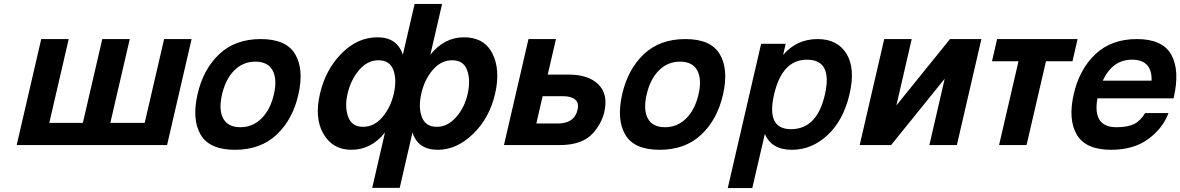

<svg xmlns="http://www.w3.org/2000/svg" viewBox="-20 -739 6012 978"><path d="M831 0H65L190 -540H330L231 -113H402L501 -540H641L542 -113H717L816 -540H956Z M1173.5 -380.5Q1129 -336 1111 -258Q1093 -180 1117 -135.5Q1141 -91 1204 -91Q1267 -91 1312 -135.5Q1357 -180 1375 -258Q1393 -336 1368.5 -380.5Q1344 -425 1281 -425Q1218 -425 1173.5 -380.5ZM1002 -53Q957 -130 986 -258Q1015 -386 1096.5 -463Q1178 -540 1308 -540Q1438 -540 1483.5 -463Q1529 -386 1500 -258Q1471 -130 1389 -53Q1307 24 1177 24Q1047 24 1002 -53Z M2343 -549Q2446 -549 2488 -467Q2530 -384 2502 -262Q2474 -139 2391 -58Q2307 24 2210 24Q2109 24 2081 -64L2016 218H1876L1941 -64Q1871 24 1770 24Q1674 24 1627 -58Q1581 -138 1610 -262Q1638 -384 1720 -467Q1801 -549 1903 -549Q2003 -549 2032 -460L2092 -719H2232L2172 -460Q2243 -549 2343 -549ZM1986 -262Q2002 -334 1983.5 -383Q1965 -432 1908 -432Q1851 -432 1808.5 -381.5Q1766 -331 1750 -260Q1735 -192 1754 -142.5Q1773 -93 1829 -93Q1886 -93 1928 -142.5Q1970 -192 1986 -262ZM2362 -260Q2378 -331 2359.5 -381.5Q2341 -432 2284 -432Q2226 -432 2184 -382.5Q2142 -333 2126 -262Q2110 -192 2129 -142.5Q2148 -93 2205 -93Q2260 -93 2303.5 -142.5Q2347 -192 2362 -260Z M2878 -359Q2978 -359 3028.5 -308.5Q3079 -258 3058 -168Q3045 -111 3000 -60Q2946 0 2830 0H2547L2672 -540H2812L2770 -359ZM2922 -180Q2930 -215 2909.5 -232Q2889 -249 2848 -249H2744L2712 -110H2821Q2906 -110 2922 -180Z M3336.5 -380.5Q3292 -336 3274 -258Q3256 -180 3280 -135.5Q3304 -91 3367 -91Q3430 -91 3475 -135.5Q3520 -180 3538 -258Q3556 -336 3531.5 -380.5Q3507 -425 3444 -425Q3381 -425 3336.5 -380.5ZM3165 -53Q3120 -130 3149 -258Q3178 -386 3259.5 -463Q3341 -540 3471 -540Q3601 -540 3646.5 -463Q3692 -386 3663 -258Q3634 -130 3552 -53Q3470 24 3340 24Q3210 24 3165 -53Z M4009 -81Q4142 -81 4182 -258Q4222 -435 4090 -435Q3964 -435 3923 -258Q3882 -81 4009 -81ZM3857 -516H3982L3969 -459Q4038 -540 4145 -540Q4246 -540 4292 -465Q4338 -390 4307 -258Q4276 -126 4195.5 -51Q4115 24 4014 24Q3909 24 3876 -57L3812 219H3687Z M4484 -540H4624L4546 -202L4819 -540H4979L4854 0H4714L4792 -338L4519 0H4359Z M5469 -540 5443 -427H5308L5209 0H5069L5168 -427H5033L5059 -540Z M5746 -435Q5647 -435 5597 -328H5846Q5849 -435 5746 -435ZM5640 24Q5510 24 5465 -53Q5420 -130 5449 -258Q5478 -386 5559.5 -463Q5641 -540 5771 -540Q5902 -540 5946.5 -460Q5991 -380 5958 -238H5570Q5544 -91 5667 -91Q5723 -91 5755.5 -106.5Q5788 -122 5813 -163H5932Q5903 -85 5828.5 -30.5Q5754 24 5640 24Z"/></svg>

Font: Miedinger
Style: Bold-Italic
Weight: 700
Italic angle: -13°
Version: Version 001.000